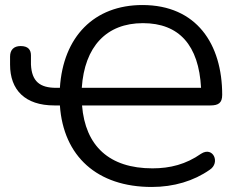

<svg xmlns="http://www.w3.org/2000/svg" viewBox="-20 -734 964 763"><path d="M583 9C671 9 750 -15 813 -59C857 -87 827 -154 779 -123C719 -81 656 -65 586 -65C414 -65 319 -154 306 -315H816C848 -315 863 -325 863 -357C863 -559 761 -714 546 -714C354 -714 231 -588 218 -385H203C139 -385 106 -410 103 -478V-514C103 -536 92 -551 62 -551C35 -551 20 -536 20 -509V-477C20 -377 79 -315 196 -315H218C232 -113 366 9 583 9ZM548 -642C692 -642 770 -554 779 -385H305C316 -549 403 -642 548 -642Z"/></svg>

Font: SN Pro Book
Style: Regular
Weight: 350
Designer: Tobias Whetton
Foundry: Supernotes
Version: Version 1.003;Glyphs 3.3 (3324)